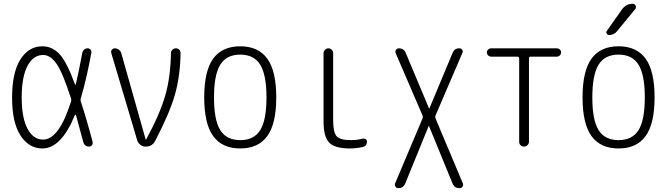

<svg xmlns="http://www.w3.org/2000/svg" viewBox="-20 -775 3540 1015"><path d="M208 -484.4Q156.2 -484.4 125.5 -426.8Q94.7 -369.1 94.7 -260.3Q94.7 -151.4 125.5 -94.2Q156.2 -37.1 208 -37.1Q292 -37.1 355.5 -238.3Q358.4 -246.1 355.5 -253.9Q311.5 -391.6 278.8 -438Q246.1 -484.4 208 -484.4ZM204.1 9.8Q132.8 9.8 88.4 -58.6Q43.9 -127 43.9 -259.8Q43.9 -391.6 87.9 -460.9Q131.8 -530.3 204.1 -530.3Q254.9 -530.3 293.5 -490.2Q332 -450.2 376 -330.1Q378.9 -324.2 380.9 -330.1Q396.5 -395.5 415 -495.1Q417 -505.9 424.8 -512.7Q432.6 -519.5 442.9 -519.5Q453.1 -519.5 459 -512.2Q464.8 -504.9 462.9 -495.1Q435.5 -348.6 407.2 -255.9Q404.3 -247.1 407.2 -238.3Q439.5 -139.6 469.7 -24.4Q471.7 -15.6 466.3 -7.8Q460.9 0 451.2 0Q426.8 0 419.9 -25.4Q391.6 -131.8 381.8 -166Q380.9 -168 378.9 -168.5Q377 -168.9 376 -167Q303.7 9.8 204.1 9.8Z M705.1 -34.2 568.4 -494.1Q565.4 -503.9 571.3 -511.7Q577.1 -519.5 586.9 -519.5Q598.6 -519.5 608.4 -512.2Q618.2 -504.9 621.1 -494.1L750 -38.1Q750 -37.1 751 -37.1Q752.9 -37.1 752.9 -38.1Q826.2 -173.8 854 -271.5Q881.8 -369.1 883.8 -495.1Q883.8 -504.9 891.6 -512.2Q899.4 -519.5 909.7 -519.5Q919.9 -519.5 927.2 -512.7Q934.6 -505.9 934.6 -495.1Q932.6 -371.1 904.3 -272.9Q876 -174.8 800.8 -31.2Q785.2 0 750 0Q734.4 0 721.7 -9.8Q709 -19.5 705.1 -34.2Z M1355.5 -433.1Q1322.3 -486.3 1250 -486.3Q1177.7 -486.3 1144.5 -433.1Q1111.3 -379.9 1111.3 -259.8Q1111.3 -139.6 1144.5 -86.9Q1177.7 -34.2 1250 -34.2Q1322.3 -34.2 1355.5 -86.9Q1388.7 -139.6 1388.7 -259.8Q1388.7 -379.9 1355.5 -433.1ZM1393.1 -55.7Q1345.7 9.8 1250 9.8Q1154.3 9.8 1106.9 -55.7Q1059.6 -121.1 1059.6 -260.3Q1059.6 -399.4 1106.9 -464.8Q1154.3 -530.3 1250 -530.3Q1345.7 -530.3 1393.1 -464.8Q1440.4 -399.4 1440.4 -260.3Q1440.4 -121.1 1393.1 -55.7Z M1830.1 9.8Q1750 9.8 1720.2 -21Q1690.4 -51.8 1690.4 -134.8V-494.1Q1690.4 -503.9 1698.2 -511.7Q1706.1 -519.5 1715.8 -519.5Q1725.6 -519.5 1733.4 -512.2Q1741.2 -504.9 1741.2 -494.1V-139.6Q1741.2 -75.2 1759.8 -54.7Q1778.3 -34.2 1835 -34.2Q1864.3 -34.2 1898.4 -42Q1906.2 -43.9 1913.1 -39.6Q1919.9 -35.2 1919.9 -27.3Q1919.9 -2.9 1898.4 2Q1863.3 9.8 1830.1 9.8Z M2085 219.7Q2076.2 219.7 2070.8 211.9Q2065.4 204.1 2068.4 195.3L2213.9 -149.4Q2216.8 -156.2 2213.9 -164.1L2071.3 -495.1Q2068.4 -503.9 2073.7 -511.7Q2079.1 -519.5 2087.9 -519.5Q2115.2 -519.5 2125 -495.1L2248 -202.1Q2248 -201.2 2249 -201.2Q2250 -201.2 2250 -202.1L2373 -496.1Q2382.8 -520.5 2409.2 -519.5Q2418 -519.5 2423.3 -511.7Q2428.7 -503.9 2424.8 -496.1L2282.2 -164.1Q2279.3 -156.2 2282.2 -149.4L2426.8 194.3Q2430.7 203.1 2425.3 211.4Q2419.9 219.7 2410.2 219.7Q2381.8 219.7 2372.1 194.3L2248 -108.4Q2248 -109.4 2247.1 -109.4Q2246.1 -109.4 2246.1 -108.4L2122.1 195.3Q2112.3 219.7 2085 219.7Z M2576.2 -475.6Q2567.4 -475.6 2560.5 -482.4Q2553.7 -489.3 2553.7 -498Q2553.7 -506.8 2560.5 -513.2Q2567.4 -519.5 2576.2 -519.5H2923.8Q2932.6 -519.5 2939.5 -513.2Q2946.3 -506.8 2946.3 -498Q2946.3 -489.3 2939.5 -482.4Q2932.6 -475.6 2923.8 -475.6H2784.2Q2776.4 -475.6 2776.4 -466.8V-25.4Q2776.4 -15.6 2768.6 -7.8Q2760.7 0 2750 0Q2740.2 0 2732.4 -6.8Q2724.6 -13.7 2724.6 -25.4V-466.8Q2724.6 -475.6 2715.8 -475.6Z M3355.5 -433.1Q3322.3 -486.3 3250 -486.3Q3177.7 -486.3 3144.5 -433.1Q3111.3 -379.9 3111.3 -259.8Q3111.3 -139.6 3144.5 -86.9Q3177.7 -34.2 3250 -34.2Q3322.3 -34.2 3355.5 -86.9Q3388.7 -139.6 3388.7 -259.8Q3388.7 -379.9 3355.5 -433.1ZM3393.1 -55.7Q3345.7 9.8 3250 9.8Q3154.3 9.8 3106.9 -55.7Q3059.6 -121.1 3059.6 -260.3Q3059.6 -399.4 3106.9 -464.8Q3154.3 -530.3 3250 -530.3Q3345.7 -530.3 3393.1 -464.8Q3440.4 -399.4 3440.4 -260.3Q3440.4 -121.1 3393.1 -55.7ZM3267.6 -724.6Q3289.1 -754.9 3325.2 -754.9Q3335.9 -754.9 3340.3 -745.1Q3344.7 -735.4 3337.9 -726.6L3242.2 -610.4Q3227.5 -590.8 3200.2 -589.8Q3192.4 -589.8 3187.5 -597.7Q3182.6 -605.5 3188.5 -612.3Z"/></svg>

Font: Rounded Mgen+ 2m light
Style: Regular
Weight: 200
Designer: [Source Han Sans]
Ryoko NISHIZUKA  (kana & ideographs); Paul D. Hunt (Latin, Greek & Cyrillic); Wenlong ZHANG  (bopomofo
Version: Version 1.059.20150602